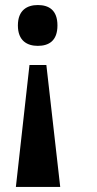

<svg xmlns="http://www.w3.org/2000/svg" viewBox="-20 -562 385 762"><path d="M130 -542C88 -542 51 -522 51 -461C51 -400 88 -380 130 -380C174 -380 208 -400 208 -461C208 -522 174 -542 130 -542ZM164 -304H97L43 180H219Z"/></svg>

Font: Noto Serif Devanagari Condensed ExtraBold
Style: Regular
Weight: 800
Width: 3
Designer: Universal Thirst, Indian Type Foundry and the Monotype Design Team
Foundry: Monotype Imaging Inc.
Version: Version 2.004